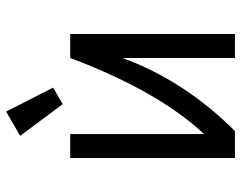

<svg xmlns="http://www.w3.org/2000/svg" viewBox="-100 -686 786 626"><g transform="rotate(-90 293.0 -373.0)"><path d="M90.8 0V-537.1H168.9V-100.6Q309.1 -250.5 417 -537.1H495.1V0H417V-367.2Q344.2 -166 178.7 0ZM242.2 -746.1 320.3 -592.8 266.6 -561.5 163.1 -700.2Z"/></g></svg>

Font: Consola Mono
Style: Book
Weight: 400
Monospace: yes
Version: Version 2.001